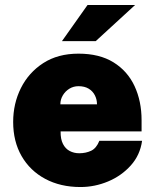

<svg xmlns="http://www.w3.org/2000/svg" viewBox="-20 -743 625 773"><path d="M304 10Q223.5 10 162.2 -22.8Q101 -55.5 67 -114.5Q33 -173.5 33 -252Q33 -326 64.2 -388.5Q95.5 -451 154.2 -489Q213 -527 296 -527Q380.5 -527 437 -492Q493.5 -457 521.8 -396.2Q550 -335.5 550 -259V-214H224Q223.5 -183 233.5 -163.5Q243.5 -144 260.8 -135Q278 -126 299 -126Q325.5 -126 346.8 -136Q368 -146 380 -176H552Q544 -118.5 506.5 -76.8Q469 -35 415.2 -12.5Q361.5 10 304 10ZM223 -323H370.5Q370.5 -342.5 362 -359.2Q353.5 -376 337 -386Q320.5 -396 296 -396Q276 -396 259.5 -386Q243 -376 233 -359.2Q223 -342.5 223 -323ZM229.5 -577.5 332.5 -723H524L365.5 -577.5Z"/></svg>

Font: Public Sans Thin Black
Style: Regular
Weight: 900
Version: Version 2.001